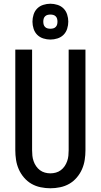

<svg xmlns="http://www.w3.org/2000/svg" viewBox="-20 -1001 540 1029"><path d="M250 8Q224 8 197.5 2.5Q171 -3 148.5 -16Q126 -29 108.5 -49.5Q91 -70 80.5 -94Q70 -118 66 -144Q62 -170 62 -196V-735H152V-196Q152 -181 153.5 -166.5Q155 -152 160 -137.5Q165 -123 173.5 -110.5Q182 -98 194 -89Q206 -80 220.5 -76Q235 -72 250 -72Q265 -72 279.5 -76Q294 -80 306 -89Q318 -98 326.5 -110.5Q335 -123 340 -137.5Q345 -152 346.5 -166.5Q348 -181 348 -196V-735H438V-196Q438 -170 434 -144Q430 -118 419.5 -94Q409 -70 391.5 -49.5Q374 -29 351.5 -16Q329 -3 302.5 2.5Q276 8 250 8ZM250 -789Q231 -789 212 -795Q193 -801 179.5 -814.5Q166 -828 160 -847Q154 -866 154 -885Q154 -904 160 -923Q166 -942 179.5 -955.5Q193 -969 212 -975Q231 -981 250 -981Q269 -981 288 -975Q307 -969 320.5 -955.5Q334 -942 340 -923Q346 -904 346 -885Q346 -866 340 -847Q334 -828 320.5 -814.5Q307 -801 288 -795Q269 -789 250 -789ZM250 -847Q258 -847 265.5 -849Q273 -851 278.5 -856.5Q284 -862 286 -869.5Q288 -877 288 -885Q288 -893 286 -900.5Q284 -908 278.5 -913.5Q273 -919 265.5 -921Q258 -923 250 -923Q242 -923 234.5 -921Q227 -919 221.5 -913.5Q216 -908 214 -900.5Q212 -893 212 -885Q212 -877 214 -869.5Q216 -862 221.5 -856.5Q227 -851 234.5 -849Q242 -847 250 -847Z"/></svg>

Font: Iosevka SS04 Medium
Style: Regular
Weight: 500
Monospace: yes
Designer: Belleve Invis
Foundry: Belleve Invis
Version: Version 19.0.0; ttfautohint (v1.8.4)